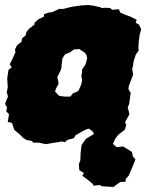

<svg xmlns="http://www.w3.org/2000/svg" viewBox="-29 -547 584 767"><path d="M220 18 188 23 154 29 127 23H104L98 16L76 12L63 3L50 -10L28 -28L19 -56L2 -60L7 -91L-4 -102L-1 -118L-9 -132L3 -162L-2 -178L2 -199L1 -212L0 -235L5 -268L18 -278L10 -290L20 -310L33 -339L31 -350L39 -366L57 -380L59 -394L73 -405L77 -420L87 -432L110 -450L108 -455L124 -470L146 -480L147 -490L165 -497L178 -498L209 -512L222 -511L258 -520L293 -525L324 -527L346 -524L372 -518L377 -515L394 -516L411 -515L419 -508L446 -510L451 -497L473 -487L491 -481L517 -468L513 -456L526 -449L535 -430L529 -408L525 -379L524 -355L525 -345L513 -328L504 -299L502 -282L499 -272L503 -249L486 -205L484 -191L493 -176L487 -132L481 -118L486 -100L488 -90L471 -60L475 -47L470 -29L457 -19L445 -10L425 -2L411 9L396 16L390 18L365 15L354 4L342 -21L327 -33L321 -32L305 -25L273 -7L266 5L240 12L230 21ZM229 -161H252L257 -167L262 -174L277 -180L285 -185L289 -195L293 -203L296 -212L299 -226L298 -235L296 -244L299 -260V-270L304 -277L308 -283L312 -288L315 -297L316 -302L319 -314L317 -324L314 -332L305 -340L295 -346L289 -351L275 -350H268L259 -344L251 -338L238 -333L231 -330L225 -321L220 -312L219 -304L218 -294L217 -287V-279L214 -268L211 -261L205 -250L200 -239L201 -233L203 -226L205 -213L200 -203L194 -192L191 -181L200 -172L203 -168L208 -164ZM377 197 369 192 345 195 342 188 320 170 300 155 306 144 288 133 286 109 292 93 293 64 297 32 315 7 335 -5 362 -21 379 -29 415 -16 429 -21 433 -10H445L432 6L422 28L437 41L463 38L498 60L502 78L512 90L500 120L485 155L473 168V179L451 180L424 200Z"/></svg>

Font: Winky Rough Black
Style: Italic
Weight: 900
Italic angle: -8.97852°
Designer: Simon Atzbach
Foundry: typofactur
Version: Version 1.206; ttfautohint (v1.8.4.7-5d5b)